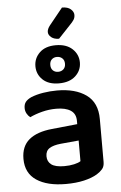

<svg xmlns="http://www.w3.org/2000/svg" viewBox="-62 -971 646 1028"><g transform="rotate(-5 261.0 -456.5)"><path d="M250 -81Q279 -81 303 -86.5Q327 -92 338 -100V-211L241 -202Q201 -198 180 -184.5Q159 -171 159 -142Q159 -113 180.5 -97Q202 -81 250 -81ZM246 -488Q344 -488 402.5 -446Q461 -404 461 -316V-85Q461 -61 449 -47Q437 -33 419 -22Q391 -5 348 5Q305 15 250 15Q150 15 92.5 -23.5Q35 -62 35 -139Q35 -206 77.5 -241.5Q120 -277 201 -285L338 -299V-317Q338 -355 310.5 -373Q283 -391 233 -391Q194 -391 157 -381.5Q120 -372 91 -358Q80 -366 72.5 -379.5Q65 -393 65 -409Q65 -429 74.5 -441.5Q84 -454 105 -464Q134 -476 171 -482Q208 -488 246 -488ZM142 -627Q142 -670 173 -700Q204 -730 260 -730Q317 -730 349 -700Q381 -670 381 -627Q381 -584 349 -554.5Q317 -525 260 -525Q204 -525 173 -554.5Q142 -584 142 -627ZM222 -627Q222 -608 233 -597.5Q244 -587 261 -587Q278 -587 289.5 -597.5Q301 -608 301 -627Q301 -646 289.5 -656.5Q278 -667 261 -667Q244 -667 233 -656.5Q222 -646 222 -627ZM311 -928Q342 -928 358 -914Q374 -900 374 -883Q374 -868 366.5 -856.5Q359 -845 345 -831L281 -763Q255 -763 239.5 -775.5Q224 -788 224 -804Q224 -820 239 -839Z"/></g></svg>

Font: Baloo Da 2 SemiBold
Style: Regular
Weight: 600
Designer: Noopur Datye, Sulekha Rajkumar and Ek Type
Foundry: Ek Type
Version: Version 1.640;hotconv 1.0.111;makeotfexe 2.5.65597; ttfautoh